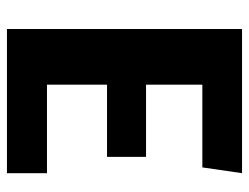

<svg xmlns="http://www.w3.org/2000/svg" viewBox="-104 -630 733 566"><g transform="rotate(90 263.0 -346.5)"><path d="M490 -693 473 -576H229V-410H442V-295H229V-118H490V0H65V-693Z"/></g></svg>

Font: FiraGO
Style: Bold
Weight: 700
Designer: bBox Type
Foundry: bBox Type GmbH
Version: Version 1.001;PS 001.001;hotconv 1.0.88;makeotf.lib2.5.64775